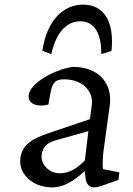

<svg xmlns="http://www.w3.org/2000/svg" viewBox="-20 -801 576 830"><path d="M206 9C250 9 294 -13 346 -62L350 -30C353 -5 366 9 387 9C398 9 417 4 437 -4L492 -23L496 -56L425 -70C423 -84 424 -118 427 -145L455 -349C466 -447 401 -512 295 -512C211 -500 110 -440 104 -390C100 -354 137 -336 189 -349L197 -393C206 -445 218 -458 259 -458C332 -458 384 -411 377 -349L369 -286L189 -225C108 -198 74 -168 68 -116C60 -51 118 9 206 9ZM160 -131C164 -163 181 -183 219 -194L362 -234L347 -108C311 -70 277 -52 238 -52C192 -52 155 -91 160 -131ZM163 -581 202 -567C222 -660 267 -709 328 -709C385 -709 419 -660 418 -567L462 -581C475 -709 429 -781 339 -781C250 -781 182 -709 163 -581Z"/></svg>

Font: TPK Tissa Web
Style: Italic
Weight: 400
Italic angle: -7°
Designer: Jacques Le Bailly, Suppakit Chalermlarp | Katatrad Co.,Ltd.
Foundry: Jacques Le Bailly, Cadson Demak Co.,Ltd.
Version: Version 5.000;Glyphs 3.1.2 (3151)